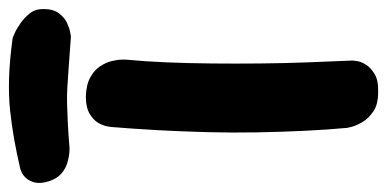

<svg xmlns="http://www.w3.org/2000/svg" viewBox="-312 -624 857 425"><g transform="rotate(-90 116.5 -411.5)"><path d="M124 -3Q98 -3 82.5 -13.5Q67 -24 59 -37.5Q51 -51 48.5 -61Q46 -71 46 -71Q42 -114 39.5 -165Q37 -216 36 -271Q35 -326 36.5 -382.5Q38 -439 41 -493Q44 -547 48 -595Q48 -595 49.5 -603.5Q51 -612 57 -622.5Q63 -633 77 -641.5Q91 -650 116 -650Q142 -649 158 -640Q174 -631 182.5 -618Q191 -605 194 -592Q197 -579 197 -570Q197 -561 197 -561Q193 -520 191 -472Q189 -424 188.5 -371.5Q188 -319 188.5 -265Q189 -211 191 -158.5Q193 -106 195 -60Q195 -60 194 -51Q193 -42 186.5 -31Q180 -20 165.5 -11Q151 -2 124 -3ZM309 -744Q309 -722 299.5 -709.5Q290 -697 278 -691.5Q266 -686 257 -684.5Q248 -683 248 -683Q206 -686 179.5 -688Q153 -690 134.5 -691Q116 -692 99 -691.5Q82 -691 59 -690Q36 -689 0 -686Q0 -686 -8.5 -686.5Q-17 -687 -30 -690.5Q-43 -694 -54.5 -703.5Q-66 -713 -72 -731Q-78 -750 -75 -762.5Q-72 -775 -65 -782.5Q-58 -790 -51.5 -792.5Q-45 -795 -45 -795Q-11 -803 20 -808.5Q51 -814 83 -817.5Q115 -821 154 -820Q193 -819 245 -812Q245 -812 254.5 -808Q264 -804 277 -795Q290 -786 299.5 -774Q309 -762 309 -744Z"/></g></svg>

Font: Sour Gummy
Style: Bold
Weight: 700
Designer: Stefie Justprince
Foundry: Eifetstype
Version: Version 1.000